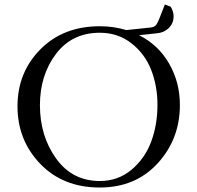

<svg xmlns="http://www.w3.org/2000/svg" viewBox="-20 -828 877 856"><path d="M425 -711Q487 -711 543 -694L649 -705Q667 -707 674 -714.5Q681 -722 690 -744L715 -808L741 -798Q754 -777 754 -755Q754 -725 733.5 -704Q713 -683 682 -680L600 -671Q686 -628 734 -544.5Q782 -461 782 -360Q782 -208 683 -100Q584 8 425 8Q261 8 159.5 -97.5Q58 -203 58 -354Q58 -505 160 -608Q262 -711 425 -711ZM158 -359Q158 -222 230 -121.5Q302 -21 425 -21Q506 -21 566 -71Q626 -121 654 -196.5Q682 -272 682 -360Q682 -445 654 -516.5Q626 -588 566 -635Q506 -682 425 -682Q301 -682 229.5 -587.5Q158 -493 158 -359Z"/></svg>

Font: Dihjauti
Style: Bold
Weight: 700
Designer: T. Christopher White
Version: Version 3.0.0